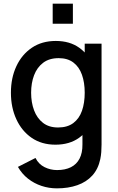

<svg xmlns="http://www.w3.org/2000/svg" viewBox="-20 -780 648 1055"><path d="M269.5 -649.5V-760H380.5V-649.5ZM292.5 255Q249 255 208.2 241.5Q167.5 228 134 201.8Q100.5 175.5 78.5 137L175 88Q192.5 122.5 225 138.5Q257.5 154.5 293.5 154.5Q338 154.5 369.5 138.8Q401 123 417.2 91.5Q433.5 60 433 13.5V-137.5H445.5V-540H538V14.5Q538 36 536.5 55.5Q535 75 531 94.5Q519.5 149 487.2 184.5Q455 220 405.2 237.5Q355.5 255 292.5 255ZM284.5 15Q209 15 154.2 -22.5Q99.5 -60 69.8 -124.8Q40 -189.5 40 -270.5Q40 -352 70 -416.2Q100 -480.5 155.2 -517.8Q210.5 -555 286.5 -555Q363 -555 415.2 -517.8Q467.5 -480.5 494.2 -416Q521 -351.5 521 -270.5Q521 -189.5 494 -125Q467 -60.5 414.5 -22.8Q362 15 284.5 15ZM299 -79.5Q350.5 -79.5 383 -104Q415.5 -128.5 430.5 -171.5Q445.5 -214.5 445.5 -270.5Q445.5 -326.5 430.2 -369.5Q415 -412.5 383.2 -436.5Q351.5 -460.5 302.5 -460.5Q250.5 -460.5 217 -435Q183.5 -409.5 167.2 -366.5Q151 -323.5 151 -270.5Q151 -217 167.2 -173.8Q183.5 -130.5 216.2 -105Q249 -79.5 299 -79.5Z"/></svg>

Font: Manrope ExtraLight SemiBold
Style: Regular
Weight: 600
Version: Version 4.504